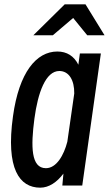

<svg xmlns="http://www.w3.org/2000/svg" viewBox="-20 -827 503 887"><path d="M279 -807 134 -664H224L318 -744L383 -664H463L375 -807ZM360 30 446 -580H349L342 -528C322 -568 289 -589 245 -589C148 -589 68 -493 40 -290C6 -47 70 40 166 40C206 40 243 15 273 -25L268 30ZM139 -279C155 -399 191 -499 254 -499C299 -499 324 -456 323 -395L291 -172C275 -110 241 -50 192 -50C123 -50 122 -150 139 -279Z"/></svg>

Font: Smiley Sans Oblique
Style: Regular
Weight: 400
Italic angle: -8°
Designer: oooooohmygosh, Nagisa Chen, Janine Sui, Heda Shi, Jian Li
Foundry: atelierAnchor
Version: Version 2.0.1